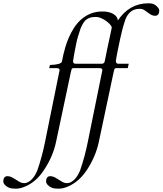

<svg xmlns="http://www.w3.org/2000/svg" viewBox="-208 -823 978 1155"><path d="M150.4 -401.9Q150.4 -413.1 132.3 -413.1H87.9L92.3 -432.1Q160.2 -434.1 164.6 -453.1Q165.5 -456.5 167.5 -467Q169.4 -477.5 173.1 -494.4Q176.8 -511.2 185.1 -539.6Q193.4 -567.9 206.1 -597.2Q218.8 -626.5 236.8 -654.8Q254.9 -683.1 279.3 -705.1Q334.5 -753.9 407.7 -753.9Q462.9 -753.9 489.3 -726.6Q499 -715.8 501 -699.7Q569.8 -803.2 685.5 -803.2Q712.9 -803.2 727.1 -792Q750 -773.9 750 -760.3Q750 -728 724.6 -728Q707 -728 688.2 -742.4Q669.4 -756.8 658.7 -763.4Q647.9 -770 630.9 -770Q613.8 -770 599.4 -764.6Q585 -759.3 575.2 -750Q551.8 -728.5 542 -692.4Q526.9 -647.5 513.4 -582.5Q500 -517.6 498 -508.3Q496.1 -499 494.1 -488.3Q488.8 -459.5 488.8 -456.1Q488.8 -439.5 503.9 -439.5H566.4L560.5 -413.1H490.7Q482.4 -413.1 479.7 -405Q477.1 -397 475.1 -387.2L386.7 29.8Q367.7 120.1 312.5 202.6Q267.6 269 205.6 296.9Q172.9 312 146 312Q119.1 312 107.2 307.6Q95.2 303.2 86.9 296.4Q69.3 282.7 69.3 269Q69.3 236.8 94.7 236.8Q112.3 236.8 134.3 251.2Q156.2 265.6 168.7 272.2Q181.2 278.8 194.6 278.8Q208 278.8 220 272Q231.9 265.1 242.2 254.4Q260.7 234.4 273.9 202.1Q302.7 119.1 320.3 30.3L407.2 -397.9Q407.7 -399.4 407.7 -401.9Q407.7 -412.1 393.1 -413.1H233.4Q225.1 -413.1 222.4 -405Q219.7 -397 217.8 -387.2L129.4 29.8Q110.4 120.1 54.7 202.6Q10.3 269 -51.8 296.9Q-84.5 312 -111.3 312Q-138.2 312 -150.1 307.6Q-162.1 303.2 -170.9 296.4Q-188 282.7 -188 269Q-188 236.8 -162.6 236.8Q-145 236.8 -123 251.2Q-101.1 265.6 -88.6 272.2Q-76.2 278.8 -62.7 278.8Q-49.3 278.8 -37.4 272Q-25.4 265.1 -15.6 254.4Q3.4 234.4 16.6 202.1Q45.4 119.1 63 30.3L149.9 -397.9Q150.4 -399.4 150.4 -401.9ZM231.4 -456.1Q231.4 -439.5 246.6 -439.5H404.8Q411.6 -439.5 416.3 -443.8Q420.9 -448.2 421.6 -452.4Q422.4 -456.5 424.3 -465.8Q426.3 -475.1 428.5 -485.8Q430.7 -496.6 432.6 -506.6Q434.6 -516.6 438.5 -535.2Q442.4 -553.7 447.3 -576.2Q452.1 -598.6 455.3 -613.5Q458.5 -628.4 460.2 -636.5Q461.9 -644.5 462.6 -648.4Q463.4 -652.3 463.6 -653.1Q463.9 -653.8 463.9 -659.2Q463.9 -664.6 453.6 -676.3Q443.4 -688 428.7 -698.2Q394 -721.2 369.9 -721.2Q345.7 -721.2 331.3 -715.8Q316.9 -710.4 306.6 -701.2Q292 -687.5 277.3 -653.3Q257.8 -598.1 251.2 -563.7Q244.6 -529.3 240.2 -507.8Q231.4 -460.9 231.4 -456.1Z"/></svg>

Font: Cardo-Italic
Style: Italic
Weight: 400
Italic angle: -12°
Designer: David J. Perry
Foundry: David J. Perry
Version: Version 0.991